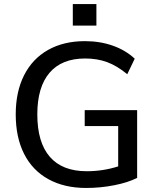

<svg xmlns="http://www.w3.org/2000/svg" viewBox="-20 -924 775 952"><path d="M660 -378V-42Q615 -19 546.5 -5.5Q478 8 407 8Q299 8 220 -35.5Q141 -79 99.5 -161Q58 -243 58 -357Q58 -469 99.5 -551Q141 -633 218.5 -676.5Q296 -720 401 -720Q476 -720 539.5 -697.5Q603 -675 648 -633L611 -556Q560 -598 511 -616Q462 -634 402 -634Q286 -634 225.5 -563Q165 -492 165 -357Q165 -218 227 -146.5Q289 -75 410 -75Q491 -75 566 -99V-299H400V-378ZM341 -904H458V-797H341Z"/></svg>

Font: Muli SemiBold
Style: Regular
Weight: 600
Designer: Vernon Adams
Foundry: Vernon Adams
Version: Version 2.000